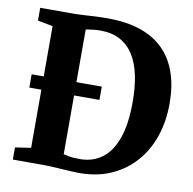

<svg xmlns="http://www.w3.org/2000/svg" viewBox="-83 -834 928 925"><g transform="rotate(10 381.0 -371.0)"><path d="M353.5 8Q334.5 7.5 312.8 6.2Q291 5 269.2 3.5Q247.5 2 228 1Q208.5 0 193 0H38V-59.5L115 -71V-666.5L41 -680.5V-743H191.5Q223.5 -743 252.2 -744.8Q281 -746.5 309.2 -748Q337.5 -749.5 369 -749.5Q463 -749.5 532 -725.8Q601 -702 646 -656.2Q691 -610.5 713 -545Q735 -479.5 735 -397Q735 -308 709 -233.2Q683 -158.5 633.2 -103.8Q583.5 -49 513.2 -19.5Q443 10 353.5 8ZM359.5 -58.5Q419.5 -59.5 464.2 -92.8Q509 -126 533.8 -195.5Q558.5 -265 558.5 -373.5Q558.5 -444 546.8 -501.5Q535 -559 509.5 -600Q484 -641 443.8 -663.2Q403.5 -685.5 347 -685.5Q329.5 -685.5 316 -684Q302.5 -682.5 292 -680.8Q281.5 -679 275 -678.5V-68Q287.5 -64.5 301.2 -62.2Q315 -60 329.5 -59.2Q344 -58.5 359.5 -58.5ZM56 -355.5V-420.5H399V-355.5Z"/></g></svg>

Font: Merriweather 28pt ExtraBold
Style: Regular
Weight: 800
Version: Version 2.100